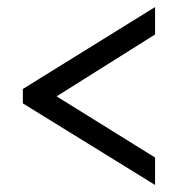

<svg xmlns="http://www.w3.org/2000/svg" viewBox="-20 -631 505 546"><path d="M421 -105 45 -337V-378L421 -611V-533L141 -357L421 -183Z"/></svg>

Font: Noto Serif Bengali Condensed ExtraBold
Style: Regular
Weight: 800
Width: 3
Designer: Juan Bruce, Universal Thirst, Indian Type Foundry and the Monotype Design Team.
Foundry: Monotype Imaging Inc.
Version: Version 2.003; ttfautohint (v1.8.4.7-5d5b)